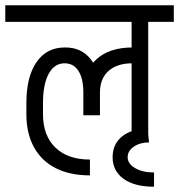

<svg xmlns="http://www.w3.org/2000/svg" viewBox="-45 -650 679 728"><path d="M454 -123V-585H517V-123ZM197 -567V-630H614V-567ZM271 -299Q271 -379 320 -424.5Q369 -470 457 -470V-410Q399 -410 366.5 -381Q334 -352 334 -299ZM456 -410V-470H472V-410ZM296 15Q221 15 167 -12Q113 -39 84 -91.5Q55 -144 55 -217H118Q118 -136 165 -90.5Q212 -45 296 -45ZM55 -217V-260H118V-217ZM55 -259Q55 -359 93.5 -414.5Q132 -470 200 -470V-410Q161 -410 139.5 -370Q118 -330 118 -259ZM271 -213V-299H334V-213ZM271 -299Q271 -352 252.5 -381Q234 -410 200 -410V-470Q263 -471 298.5 -426Q334 -381 334 -299ZM-25 -567V-630H446V-567ZM454 -171V-470H517V-171ZM382 -54Q382 -103 417 -132Q452 -161 515 -163L520 -110Q486 -110 462.5 -94Q439 -78 439 -54ZM539 58Q465 58 423.5 28Q382 -2 382 -54H439Q439 -29 467.5 -12.5Q496 4 539 4Z"/></svg>

Font: Akshar Light
Style: Regular
Weight: 300
Designer: Tall Chai
Foundry: Tall Chai
Version: Version 1.100